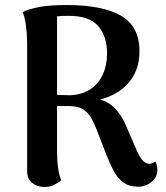

<svg xmlns="http://www.w3.org/2000/svg" viewBox="-20 -730 659 764"><path d="M156 14Q127 14 107.5 -2.5Q88 -19 88 -48V-560Q88 -574 86.5 -595.5Q85 -617 81.5 -640Q78 -663 70 -682Q97 -695 138.5 -702.5Q180 -710 245 -710Q388 -710 461.5 -667.5Q535 -625 535 -526Q535 -464 505.5 -419Q476 -374 422.5 -349.5Q369 -325 299 -324L313 -341Q362 -342 392 -329.5Q422 -317 441 -295Q460 -273 475 -245L519 -143Q533 -109 545.5 -94Q558 -79 573 -78Q578 -78 585 -80.5Q592 -83 598 -88Q603 -78 604.5 -70Q606 -62 606 -54Q606 -31 593 -16Q580 -1 563 6Q546 13 532 13Q495 13 472 -3Q449 -19 433 -49Q417 -79 401 -120L366 -211Q356 -236 344.5 -258Q333 -280 312 -294Q291 -308 253 -308H193L183 -354Q200 -353 219 -352Q238 -351 259 -351Q306 -353 339 -374.5Q372 -396 389 -433.5Q406 -471 406 -518Q406 -585 371 -626Q336 -667 254 -667Q239 -667 227.5 -666.5Q216 -666 207 -665V-128Q207 -114 208 -94Q209 -74 212.5 -53Q216 -32 224 -13Q216 -6 198.5 4Q181 14 156 14Z"/></svg>

Font: Arima Thin SemiBold
Style: Regular
Weight: 600
Version: Version 1.100